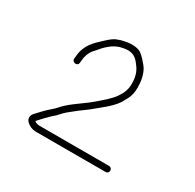

<svg xmlns="http://www.w3.org/2000/svg" viewBox="-91 -770 558 550"><g transform="rotate(30 188.5 -495.0)"><path d="M327 -328C327 -333.8 323.2 -338 317 -338H85C79 -338.7 74.3 -340.3 71 -343C71 -343.7 70.7 -344 70 -344C76.3 -351.3 98.5 -374.7 106 -381C117.5 -389.6 123.2 -399.7 135 -409.5C151.9 -423.6 171.5 -438.5 189 -451C211.2 -470.1 240.3 -489.9 257 -515L267 -533C272.9 -543.6 276 -557.7 276 -573.5C276 -595.4 271.6 -614.5 263.5 -629C258.1 -638.7 235.4 -664.5 225 -668C206 -675.1 185.4 -671.6 167 -667C146.5 -660.7 141 -655.8 125.5 -641.5C103.2 -621 81.1 -601.8 78 -564L77 -554C75.7 -542.1 95.7 -538.6 97 -552L98 -562C100.4 -583.2 107.8 -594.8 120 -607C132.7 -623.3 151.8 -641.7 173 -648C200.2 -655.4 216.8 -653.9 232 -637C247.3 -618.6 256 -605.4 256 -574C256 -552.7 248.5 -539.2 240 -526.5C228.5 -509.2 207.5 -492.5 192 -479C169.3 -459.2 143.5 -444.3 121 -424C109.7 -413.8 104.8 -406 94 -397C84.8 -390.1 61.1 -365.3 54 -357C38.3 -335.5 65.8 -319.1 84 -318H317C323.2 -318 327 -322.2 327 -328Z"/></g></svg>

Font: HoneyBee
Style: UltLit
Weight: 100
Foundry: Cannot Into Space Fonts
Version: Version 0.89